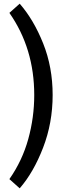

<svg xmlns="http://www.w3.org/2000/svg" viewBox="-20 -808 372 1043"><path d="M31 165Q101 65 133.5 -52.5Q166 -170 166 -292Q166 -545 31 -738L87 -788Q163 -701 214.5 -572Q266 -443 266 -292Q266 -140 214 -5.5Q162 129 87 215Z"/></svg>

Font: Enriqueta Medium
Style: Regular
Weight: 500
Designer: Viviana Monsalve, Gustavo Ibarra
Foundry: 72Puntos
Version: Version 2.000